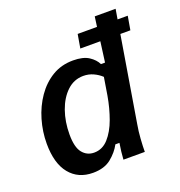

<svg xmlns="http://www.w3.org/2000/svg" viewBox="-124 -772 829 886"><g transform="rotate(-20 291.0 -329.0)"><path d="M184.2 9.2Q111.7 9.2 70 -42.1Q28.3 -93.3 28.3 -190Q28.3 -249.2 45 -306.2Q61.7 -363.3 93.8 -409.6Q125.8 -455.8 170.8 -482.9Q215.8 -510 273.3 -510Q322.5 -510 350 -492.1Q377.5 -474.2 389.2 -450H409.2L422.5 -550H324.2L335.8 -617.5H430.8L437.5 -666.7H540L531.7 -617.5H581.7L570 -550H520.8L451.7 -132.5Q445.8 -100 443.3 -63.3Q440.8 -26.7 440.8 0H335.8Q336.7 -16.7 339.2 -38.3Q341.7 -60 345 -79.2H325Q307.5 -45.8 273.8 -18.3Q240 9.2 184.2 9.2ZM220.8 -76.7Q261.7 -76.7 290.8 -109.2Q320 -141.7 338.8 -193.3Q357.5 -245 367.5 -302.5L381.7 -390Q365 -405.8 342.5 -416.2Q320 -426.7 293.3 -426.7Q247.5 -426.7 213.3 -394.6Q179.2 -362.5 160.4 -309.6Q141.7 -256.7 141.7 -194.2Q141.7 -130.8 163.8 -103.8Q185.8 -76.7 220.8 -76.7Z"/></g></svg>

Font: Familjen Grotesk Medium
Style: Italic
Weight: 500
Italic angle: -9.46201°
Designer: Anders Wikstroem, Jonas Baeckman, Matilda Gysing, Kristian Moeller
Foundry: Familjen STHLM AB
Version: Version 2.002; ttfautohint (v1.8.4.7-5d5b)